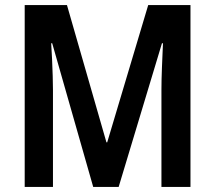

<svg xmlns="http://www.w3.org/2000/svg" viewBox="-20 -734 845 754"><path d="M346 0 185 -564H181Q183 -535 184.5 -501Q186 -467 187 -435.5Q188 -404 188 -381V0H77V-714H243L398 -175H401L562 -714H728V0H614V-383Q614 -418 616 -469.5Q618 -521 620 -564H616L446 0Z"/></svg>

Font: Noto Sans Gurmukhi Condensed SemiBold
Style: Regular
Weight: 600
Width: 3
Designer: Jelle Bosma - Monotype Design Team
Foundry: Monotype Imaging Inc.
Version: Version 2.004; ttfautohint (v1.8.4.7-5d5b)